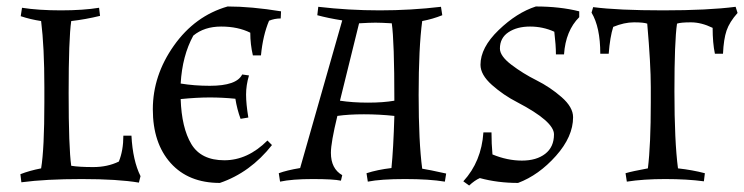

<svg xmlns="http://www.w3.org/2000/svg" viewBox="-20 -553 2298 593"><path d="M409 11Q344 0 232.5 0Q121 0 46 10L43 -15Q71 -26 107 -33Q117 -93 117 -237V-284Q117 -408 107 -488Q74 -493 44 -503L48 -529Q99 -521 168 -521Q237 -521 286 -529L289 -504Q244 -493 200 -488Q192 -434 192 -265.5Q192 -97 200 -41Q224 -37 268 -37Q312 -37 347 -54Q361 -88 361 -134H386Q390 -57 414 -9Z M806 -119 820 -105Q753 -20 659 12Q562 12 507 -49.5Q452 -111 452 -215.5Q452 -320 517 -412Q582 -504 683 -533Q756 -533 848 -518L847 -496Q828 -496 811 -489Q792 -444 786 -382H761Q753 -416 753 -452Q715 -471 663 -471Q611 -471 577 -443Q543 -381 538 -295Q580 -288 628 -288Q711 -288 728 -323L749 -320Q740 -290 740 -261Q740 -232 747 -190L723 -186Q712 -216 707 -248Q667 -252 627.5 -252Q588 -252 538 -247Q541 -158 571 -108Q601 -58 673 -58Q745 -58 806 -119Z M963 -532Q1057 -521 1153 -521Q1249 -521 1342 -532L1346 -506Q1316 -494 1284 -488Q1273 -406 1273 -260Q1273 -114 1284 -32Q1304 -29 1358 -17L1354 8Q1306 0 1231 0Q1156 0 1116 8L1112 -18Q1146 -29 1189 -34Q1195 -92 1198 -195Q1151 -200 1104 -200Q1057 -200 1022 -195Q1002 -113 1002 -81Q1002 -32 1037 -12L1033 5Q1010 0 946 0Q882 0 845 8L841 -18Q865 -27 907 -34L1037 -490Q993 -497 960 -506ZM1030 -242Q1069 -236 1116.5 -236Q1164 -236 1198 -242Q1198 -427 1190 -481Q1156 -483 1139.5 -483Q1123 -483 1089 -481Z M1691 -138Q1691 -178 1578 -237Q1535 -259 1499.5 -290.5Q1464 -322 1464 -353Q1464 -406 1520 -460Q1576 -514 1635 -533Q1709 -533 1769 -518V-500Q1727 -458 1722 -385H1697Q1697 -413 1692 -455Q1657 -471 1617 -471Q1577 -471 1550.5 -453.5Q1524 -436 1524 -403Q1524 -380 1559.5 -353Q1595 -326 1637 -305Q1679 -284 1714.5 -253Q1750 -222 1750 -191Q1750 -131 1697 -71.5Q1644 -12 1580 12Q1517 12 1462 -3Q1446 4 1429 20L1411 7Q1467 -54 1473 -144H1498Q1498 -109 1501 -76Q1547 -57 1592 -57Q1637 -57 1664 -78Q1691 -99 1691 -138Z M2181 -467Q2146 -484 2114 -484Q2082 -484 2071 -480Q2063 -426 2063 -271Q2063 -116 2074 -33Q2119 -28 2157 -18L2154 7Q2102 0 2034.5 0Q1967 0 1916 8L1912 -18Q1932 -24 1981 -33Q1990 -105 1990 -237V-284Q1990 -354 1979 -480Q1968 -484 1938 -484Q1908 -484 1874 -470Q1864 -439 1860 -387H1834Q1834 -469 1807 -514L1812 -531Q1889 -521 2028 -521Q2167 -521 2252 -532L2258 -513Q2233 -485 2224 -458.5Q2215 -432 2213 -387H2188Q2181 -420 2181 -467Z"/></svg>

Font: Almendra SC
Style: Regular
Weight: 400
Designer: Ana Sanfelippo
Foundry: Ana Sanfelippo
Version: Version 1.003